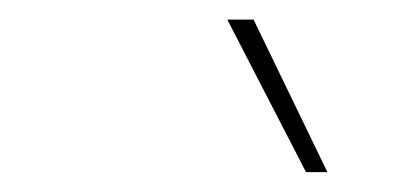

<svg xmlns="http://www.w3.org/2000/svg" viewBox="-20 -798 416 193"><path d="M287.6 -625 208.5 -778.3H234.9L309.1 -625Z"/></svg>

Font: Inter Tight Thin
Style: Italic
Weight: 250
Italic angle: -9.39999°
Designer: Rasmus Andersson
Foundry: rsms
Version: Version 3.004